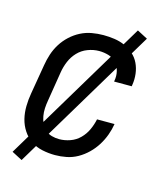

<svg xmlns="http://www.w3.org/2000/svg" viewBox="-101 -673 703 816"><g transform="rotate(15 250.0 -265.0)"><path d="M201 8Q173 8 145 2Q117 -4 95 -19Q73 -34 58 -57Q43 -80 36.5 -106.5Q30 -133 30.5 -162Q31 -191 36 -219L58 -349Q62 -374 70 -398.5Q78 -423 92 -445.5Q106 -468 126 -486.5Q146 -505 169.5 -517Q193 -529 218.5 -533.5Q244 -538 269 -538Q294 -538 318 -534.5Q342 -531 363.5 -521.5Q385 -512 402.5 -496.5Q420 -481 430 -460Q440 -439 443 -414.5Q446 -390 442 -366Q442 -364 441.5 -362Q441 -360 441 -359H363Q364 -360 364 -361Q364 -362 364 -363Q368 -384 363 -405Q358 -426 344.5 -441Q331 -456 310.5 -462Q290 -468 269 -468Q244 -468 219 -458.5Q194 -449 176 -430Q158 -411 148 -387Q138 -363 134 -338L113 -208Q110 -191 109 -173.5Q108 -156 111 -139.5Q114 -123 120.5 -108Q127 -93 139.5 -82Q152 -71 168 -66.5Q184 -62 201 -62Q225 -62 249 -70.5Q273 -79 291 -97Q309 -115 319.5 -138Q330 -161 335 -185H412Q408 -160 399 -135.5Q390 -111 376 -88.5Q362 -66 342.5 -47Q323 -28 300 -15Q277 -2 251.5 3Q226 8 201 8ZM70 65 24 41 405 -595 451 -571Z"/></g></svg>

Font: Iosevka Curly Oblique
Style: Regular
Weight: 400
Italic angle: -9°
Monospace: yes
Designer: Belleve Invis
Foundry: Belleve Invis
Version: Version 11.1.0; ttfautohint (v1.8.3)